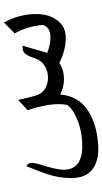

<svg xmlns="http://www.w3.org/2000/svg" viewBox="214 -566 533 1002"><g transform="rotate(-90 481.0 -64.5)"><path d="M53.2 39.1Q53.2 -23.9 74.2 -86.9Q88.4 -127.4 115.2 -193.4Q132.3 -186 132.3 -165Q132.3 -147.9 124.5 -124Q96.7 -37.6 96.7 1Q96.7 97.7 220.7 97.7Q318.8 97.7 396 53.2Q418.9 40.5 435.1 18.6Q439 2.4 439 -27.3Q439 -92.8 407.7 -187.5L460.9 -236.8Q462.9 -228 468.8 -202.6Q479 -155.3 489.3 -130.9Q499.5 -106.4 523.4 -93.8Q547.4 -81.1 579.1 -81.1Q610.8 -81.1 639.2 -98.4Q667.5 -115.7 679 -150.9Q690.4 -186 701.9 -199.7Q713.4 -213.4 731.4 -213.4H744.1L706.5 -85Q748.5 -68.4 789.1 -68.4Q838.4 -68.4 852.5 -107.4Q845.7 -189 808.1 -254.9L865.2 -311Q909.2 -229.5 909.2 -144Q909.2 -46.4 845.2 -3.4Q820.3 11.7 784.2 11.7Q721.7 11.7 654.3 -21.5Q616.2 2.4 570.6 2.4Q524.9 2.4 489.3 -17.6Q485.8 27.3 466.3 63Q446.8 98.6 414.1 121.6Q350.1 167 256.8 177.7Q228.5 181.6 206.1 181.6Q136.2 181.6 94.7 147.5Q53.2 113.3 53.2 39.1Z"/></g></svg>

Font: VizhehAzad
Style: Regular
Weight: 400
Designer: damoon khanjanzadeh
Foundry: http://font-store.ir
Version: Version:0.0.3;RFB:1.2.5;Building:2016-04-04 21:25:54.909891